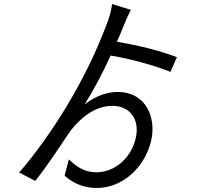

<svg xmlns="http://www.w3.org/2000/svg" viewBox="-20 -862 1040 954"><path d="M859 -578C767 -612 679 -634 561 -655C573 -681 584 -708 594 -733C603 -756 619 -792 630 -813L537 -842C534 -819 526 -784 516 -757C460 -609 403 -487 307 -327C247 -227 149 -87 75 -5L155 37C212 -33 286 -147 330 -212C374 -268 445 -336 539 -336C626 -336 675 -268 655 -178C633 -77 551 -6 458 -6C400 -6 361 -33 322 -70L301 11C350 54 403 72 461 72C590 72 700 -31 731 -163C757 -273 709 -405 564 -405C491 -405 433 -368 400 -343C443 -410 489 -497 530 -586C626 -570 742 -539 827 -505Z"/></svg>

Font: Noto Sans T Chinese Regular
Style: Regular
Weight: 400
Designer: Ryoko NISHIZUKA (kana & ideographs); Paul D. Hunt (Latin, Greek & Cyrillic); Wenlong ZHANG (bopomofo); Sandoll Communica
Foundry: Adobe Systems Incorporated
Version: Version 1.000;PS 1;hotconv 1.0.78;makeotf.lib2.5.61930